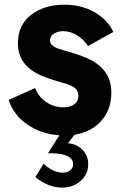

<svg xmlns="http://www.w3.org/2000/svg" viewBox="-20 -575 544 832"><path d="M376.5 -313.5Q462.4 -267.1 462.4 -173.3Q462.4 -100.6 419.4 -51.8Q376.5 -2.9 303.2 8.8L274.4 45.4Q293 47.9 304.2 52.2Q330.6 62.5 346.4 84.7Q362.3 106.9 362.3 135.7Q362.3 179.7 329.8 208.7Q297.4 237.8 249 237.8Q188.5 237.8 133.3 192.4L168.9 134.3Q210.4 173.3 252.4 173.3Q272.9 173.3 284.9 162.6Q296.9 151.9 296.9 136.7Q296.9 106.9 256.8 95.7Q234.4 88.9 188 88.9L237.3 11.2Q157.7 5.9 97.9 -35.9Q38.1 -77.6 17.6 -142.1L132.3 -193.4Q146 -156.2 179.9 -133.1Q213.9 -109.9 253.4 -109.9Q282.7 -109.9 301.3 -122.8Q319.8 -135.7 319.8 -160.2Q319.8 -182.6 302.7 -195.1Q285.6 -207.5 250 -216.8Q186.5 -234.4 153.3 -250Q57.6 -293.9 57.6 -387.7Q57.6 -466.3 114.7 -510.5Q171.9 -554.7 258.8 -554.7Q332.5 -554.7 389.2 -522.5Q445.8 -490.2 471.2 -436.5L361.3 -375.5Q343.3 -403.8 314 -421.9Q284.7 -439.9 254.4 -439.9Q230.5 -439.9 213.6 -429.2Q196.8 -418.5 196.8 -399.9Q196.8 -387.7 206.5 -378.9Q216.3 -370.1 227.5 -366Q238.8 -361.8 261.2 -355.5Q340.3 -333.5 376.5 -313.5Z"/></svg>

Font: Acari Sans Neue Black
Style: Regular
Weight: 900
Designer: Alfredo Marco Pradil
Foundry: Alfredo Marco Pradil
Version: Version 1.045;June 16, 2019;FontCreator 11.5.0.2425 64-bit; 